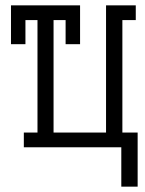

<svg xmlns="http://www.w3.org/2000/svg" viewBox="-20 -550 540 717"><path d="M433 147V0H69V-55H120V-475H75V-385H21V-530H279V-385H225V-475H180V-55H376V-530H487V-475H437V-55H494V147Z"/></svg>

Font: Iosevka Slab Light
Style: Regular
Weight: 300
Monospace: yes
Designer: Belleve Invis
Foundry: Belleve Invis
Version: Version 11.1.0; ttfautohint (v1.8.3)